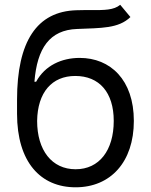

<svg xmlns="http://www.w3.org/2000/svg" viewBox="-20 -770 629 801"><path d="M481.5 -750C454.9 -727.6 415.1 -727.6 359.4 -728C341.3 -728 321.4 -728 299.7 -727.3C133.5 -723 51.1 -596.6 51.1 -353.7V-295.5C51.1 -93.8 149.1 11.4 295.5 11.4C441.4 11.4 538.4 -94.5 538.4 -265.6C538.4 -437.5 440 -528.4 312.5 -528.4C237.6 -528.4 167.6 -497.2 130.7 -429H123.6C134.9 -569.6 187.5 -644.9 301.1 -649.1C402 -653.4 474.4 -650.6 524.1 -698.9ZM295.5 -63.9C196 -63.9 134.9 -143.5 134.9 -265.6C136.7 -384.9 196.7 -453.1 294 -453.1C393.8 -453.1 454.5 -384.9 454.5 -265.6C454.5 -142.8 394.2 -63.9 295.5 -63.9Z"/></svg>

Font: Karasuma Gothic
Style: Regular
Weight: 400
Designer: Rasmus Andersson, Ryoko Nishizuka
Foundry: Genbu
Version: Version 1.00